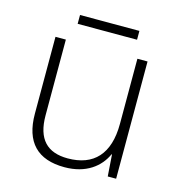

<svg xmlns="http://www.w3.org/2000/svg" viewBox="-100 -740 788 840"><g transform="rotate(15 294.0 -320.5)"><path d="M429 -651H160V-611H429ZM498 -531H452V-236C452 -99 387 -31 270 -31C177 -31 128 -80 128 -188V-531H81V-183C81 -54 144 10 266 10C364 10 424 -38 451 -98H453L460 0H498Z"/></g></svg>

Font: Noto Sans Syriac Extralight
Style: Regular
Weight: 200
Designer: Patrick Giasson and the Monotype Design Team
Foundry: Monotype Imaging Inc.
Version: Version 3.000